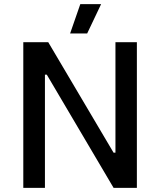

<svg xmlns="http://www.w3.org/2000/svg" viewBox="-20 -903 770 923"><path d="M466 -883H366L317 -742H399ZM92 0H196V-544H205L526 0H638V-700H535V-169H526L212 -700H92Z"/></svg>

Font: Fixel Display Medium
Style: Regular
Weight: 500
Designer: AlfaBravo + MacPaw
Foundry: Kyrylo Tkachov, Marchela Mozhyna, Serhii Makarenko, Maria Weinstein, Zakhar Kryvoshyya
Version: Version 1.211